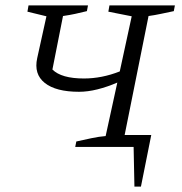

<svg xmlns="http://www.w3.org/2000/svg" viewBox="-20 -541 669 707"><path d="M271 -203Q186 -203 145 -235.5Q104 -268 117 -327L151 -481L81 -498L85 -521H304L300 -500Q275 -494 257 -490Q239 -486 212 -482L173 -285Q206 -252 289 -252Q355 -252 421 -278L465 -481L379 -498L383 -521H624L620 -500Q596 -495 572.5 -490Q549 -485 527 -482L439 -44H537L499 146H475L472 0H257L261 -20Q288 -26 316 -32Q344 -38 369 -40L412 -237Q375 -221 339 -212Q303 -203 271 -203Z"/></svg>

Font: Piazzolla SC Light
Style: Italic
Weight: 300
Italic angle: -11.3°
Designer: Juan Pablo del Peral
Foundry: Huerta Tipografica
Version: Version 1.330